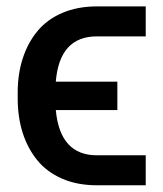

<svg xmlns="http://www.w3.org/2000/svg" viewBox="-20 -565 499 588"><path d="M276.9 -89.4H426.3V2.4H276.9Q216.8 2.4 170.2 -17.8Q123.5 -38.1 94 -74.5Q64.5 -110.8 49.3 -158.7Q34.2 -206.5 34.2 -263.7V-281.7Q34.2 -338.4 49.6 -386Q64.9 -433.6 94.5 -469.5Q124 -505.4 170.7 -525.4Q217.3 -545.4 276.9 -545.4H426.3V-453.6H276.9Q162.1 -453.6 150.9 -314.9H339.4V-228H150.9Q163.6 -89.4 276.9 -89.4Z"/></svg>

Font: Interop Med
Style: Regular
Weight: 500
Designer: Rasmus Andersson, Google, Jang Haemin
Foundry: jhaemin
Version: Version 1.007